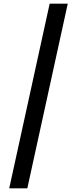

<svg xmlns="http://www.w3.org/2000/svg" viewBox="-20 -820 417 1040"><path d="M30 200 249 -800H347L128 200Z"/></svg>

Font: Big Shoulders Stencil Text SemiBold
Style: Regular
Weight: 600
Designer: Patric King
Foundry: XO Type Co
Version: Version 1.000